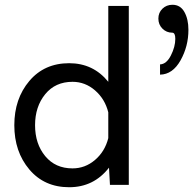

<svg xmlns="http://www.w3.org/2000/svg" viewBox="-20 -775 810 805"><path d="M703 -755C686.3 -755 672.3 -749.5 661 -738.5C649.7 -727.5 644 -713.7 644 -697C644 -680.3 649.7 -666.3 661 -655C672.3 -643.7 686 -638 702 -638C710.7 -638 715 -629.3 715 -612C715 -590 708.8 -566.8 696.5 -542.5C684.2 -518.2 669 -505.7 651 -505V-462C686.3 -462.7 715 -482.7 737 -522C759 -561.3 770 -604 770 -650C770 -680 764.3 -705 753 -725C741.7 -745 725 -755 703 -755ZM434 -432C392 -484 337.3 -510 270 -510C200.7 -510 145 -485.2 103 -435.5C61 -385.8 40 -324 40 -250C40 -176 61 -114.2 103 -64.5C145 -14.8 200.7 10 270 10C338.7 10 394.3 -17.3 437 -72L441 0H520V-750H434ZM284 -69C236 -69 197.8 -86.2 169.5 -120.5C141.2 -154.8 127 -198 127 -250C127 -302 141.2 -345.3 169.5 -380C197.8 -414.7 236 -432 284 -432C319.3 -432 350.8 -420 378.5 -396C406.2 -372 424.7 -341.3 434 -304V-196C424.7 -158.7 406.2 -128.2 378.5 -104.5C350.8 -80.8 319.3 -69 284 -69Z"/></svg>

Font: Orkney
Style: Regular
Weight: 400
Designer: Samuel Oakes and Alfredo Marco Pradil
Foundry: Alfredo Marco Pradil
Version: 1.0; ttfautohint (v1.5)